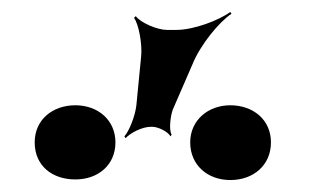

<svg xmlns="http://www.w3.org/2000/svg" viewBox="-20 -905 547 321"><path d="M216 -811 208 -729C206 -711 196 -686 188 -677L190 -674C198 -683 218 -693 232 -693H235C244 -693 261 -685 265 -677L267 -680C262 -687 265 -712 269 -722L302 -798C315 -830 346 -868 367 -882L365 -885C346 -871 304 -855 275 -855H259C243 -855 215 -867 207 -878L204 -875C212 -865 218 -831 216 -811ZM106 -605C144 -605 173 -629 173 -667C173 -704 144 -729 106 -729C68 -729 38 -705 38 -667C38 -628 67 -605 106 -605ZM365 -604C404 -604 433 -629 433 -667C433 -705 403 -729 365 -729C328 -729 298 -704 298 -667C298 -629 327 -604 365 -604Z"/></svg>

Font: Asimov
Style: EdgeExtreme
Weight: 500
Designer: Google
Version: Version 2.000980: 2014